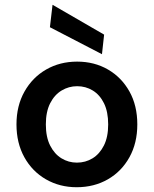

<svg xmlns="http://www.w3.org/2000/svg" viewBox="-20 -772 645 804"><path d="M301 12Q230 12 172.5 -21Q115 -54 82 -113.5Q49 -173 49 -251Q49 -329 82.5 -388.5Q116 -448 173.5 -481Q231 -514 303 -514Q375 -514 432 -481Q489 -448 522 -389Q555 -330 555 -251Q555 -173 522 -113.5Q489 -54 431.5 -21Q374 12 301 12ZM302 -91Q338 -91 367.5 -109Q397 -127 415 -162.5Q433 -198 433 -251Q433 -304 415.5 -339.5Q398 -375 368.5 -393Q339 -411 303 -411Q268 -411 238 -393Q208 -375 190 -339.5Q172 -304 172 -251Q172 -198 190 -162.5Q208 -127 237.5 -109Q267 -91 302 -91ZM407 -545 189 -658 200 -752 416 -627Z"/></svg>

Font: DM Sans 16pt SemiBold
Style: Regular
Weight: 600
Version: Version 4.004;gftools[0.9.30]